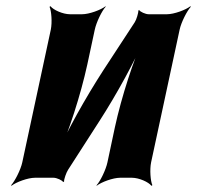

<svg xmlns="http://www.w3.org/2000/svg" viewBox="-20 -574 636 620"><path d="M415 -502 313 -346C258 -261 193 -146 164 -75L168 -74C201 -145 241 -269 262 -366L286 -478C291 -502 309 -539 321 -552V-554C306 -542 268 -528 245 -528H206C183 -528 152 -542 143 -554L140 -552C146 -539 149 -502 144 -478L52 -50C47 -26 28 11 16 24L17 26C32 14 70 0 93 0H153C163 0 181 8 184 14L187 12C186 6 194 -17 200 -26L301 -183C356 -268 419 -383 448 -453L445 -454C412 -384 372 -260 351 -163L327 -50C322 -26 304 11 292 24V26C307 14 345 0 368 0H406C429 0 460 14 469 26L472 24C466 11 463 -26 468 -50L560 -478C565 -502 584 -539 596 -552L595 -554C580 -542 542 -528 519 -528H460C450 -528 432 -536 429 -542L427 -540C427 -533 421 -511 415 -502Z"/></svg>

Font: Asimov
Style: EdgeExtremeIt
Weight: 500
Designer: Google
Version: Version 2.000980: 2014